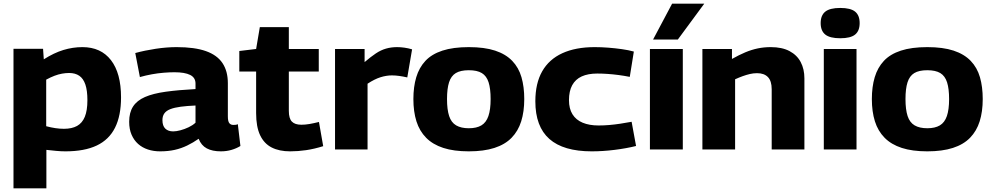

<svg xmlns="http://www.w3.org/2000/svg" viewBox="-20 -809 5368 1039"><path d="M53 210V-545H213L217 -488Q272 -523 323 -538.5Q374 -554 426 -554Q526 -554 580.5 -483.5Q635 -413 635 -282Q635 -183 602.5 -118Q570 -53 503.5 -21.5Q437 10 334 10Q310 10 284 7.5Q258 5 231 2V210ZM326 -112Q369 -112 397 -127.5Q425 -143 439 -177Q453 -211 453 -267Q453 -319 442 -351.5Q431 -384 409 -399Q387 -414 354 -414Q336 -414 316 -410.5Q296 -407 275 -399Q254 -391 230 -378V-126Q256 -119 280 -115.5Q304 -112 326 -112Z M679 -150Q679 -200 700 -232.5Q721 -265 764.5 -284Q808 -303 876 -312.5Q944 -322 1038 -327V-357Q1038 -389 1009 -403.5Q980 -418 924 -418Q899 -418 867 -415.5Q835 -413 802 -407Q769 -401 737 -392L712 -522Q763 -536 822.5 -545Q882 -554 936 -554Q1033 -554 1094 -532.5Q1155 -511 1184 -467.5Q1213 -424 1213 -359V-180Q1213 -152 1221 -142.5Q1229 -133 1242 -133Q1247 -133 1254 -133.5Q1261 -134 1267 -137L1281 -19Q1260 -6 1233 2Q1206 10 1175 10Q1129 10 1099 -6Q1069 -22 1055 -58Q1025 -37 993 -21.5Q961 -6 925.5 2Q890 10 846 10Q811 10 780.5 0Q750 -10 727.5 -30Q705 -50 692 -80Q679 -110 679 -150ZM859 -159Q859 -128 874.5 -113Q890 -98 917 -98Q934 -98 956.5 -104Q979 -110 1001 -120.5Q1023 -131 1038 -145V-238Q992 -236 958 -231.5Q924 -227 902 -218.5Q880 -210 869.5 -195.5Q859 -181 859 -159Z M1550 10Q1491 10 1450 -11Q1409 -32 1387.5 -77.5Q1366 -123 1366 -197V-422H1275V-533L1366 -544L1386 -662H1543V-544H1705V-422H1543V-209Q1543 -168 1559.5 -151Q1576 -134 1611 -134Q1632 -134 1655 -138Q1678 -142 1706 -149L1729 -18Q1681 -3 1637 3.5Q1593 10 1550 10Z M1953 -544V-473Q1987 -502 2014 -520Q2041 -538 2069 -546Q2097 -554 2129 -554Q2148 -554 2169 -551Q2190 -548 2210 -542L2184 -390Q2162 -395 2141 -398Q2120 -401 2101 -401Q2071 -401 2039 -391Q2007 -381 1969 -356V0H1793V-544Z M2217 -273Q2217 -339 2232.5 -391Q2248 -443 2282 -479.5Q2316 -516 2374 -535Q2432 -554 2517 -554Q2602 -554 2659.5 -535Q2717 -516 2752 -479.5Q2787 -443 2802 -391Q2817 -339 2817 -273Q2817 -205 2800.5 -152.5Q2784 -100 2748.5 -63.5Q2713 -27 2655.5 -8.5Q2598 10 2517 10Q2436 10 2379 -8.5Q2322 -27 2286 -63.5Q2250 -100 2233.5 -152.5Q2217 -205 2217 -273ZM2399 -273Q2399 -216 2410.5 -181Q2422 -146 2448.5 -130.5Q2475 -115 2517 -115Q2559 -115 2585 -130.5Q2611 -146 2623 -181Q2635 -216 2635 -273Q2635 -329 2624 -363.5Q2613 -398 2587.5 -413.5Q2562 -429 2517 -429Q2472 -429 2446.5 -413.5Q2421 -398 2410 -363.5Q2399 -329 2399 -273Z M2877 -261Q2877 -358 2914 -423Q2951 -488 3023 -521Q3095 -554 3198 -554Q3235 -554 3272.5 -551Q3310 -548 3345.5 -543Q3381 -538 3410 -530L3388 -393Q3358 -399 3327.5 -403Q3297 -407 3268 -409Q3239 -411 3212 -411Q3162 -411 3128 -395.5Q3094 -380 3076.5 -348Q3059 -316 3059 -267Q3059 -221 3078 -190.5Q3097 -160 3133 -145Q3169 -130 3219 -130Q3248 -130 3277 -132.5Q3306 -135 3336 -139.5Q3366 -144 3398 -150L3422 -19Q3370 -6 3306 2Q3242 10 3182 10Q3029 10 2953 -57Q2877 -124 2877 -261Z M3497 0V-544H3675V0ZM3514 -595 3617 -789H3791L3648 -595Z M3781 0V-544H3941V-490Q3980 -512 4013.5 -526Q4047 -540 4080.5 -547Q4114 -554 4151 -554Q4212 -554 4252.5 -532.5Q4293 -511 4313 -473Q4333 -435 4333 -385V0H4156V-326Q4156 -371 4135.5 -392Q4115 -413 4077 -413Q4057 -413 4038 -408.5Q4019 -404 3999.5 -397Q3980 -390 3958 -380V0Z M4527 -602Q4471 -602 4446 -622Q4421 -642 4421 -684Q4421 -726 4446 -746Q4471 -766 4527 -766Q4583 -766 4607.5 -746Q4632 -726 4632 -684Q4632 -642 4607.5 -622Q4583 -602 4527 -602ZM4438 0V-544H4615V0Z M4698 -273Q4698 -339 4713.5 -391Q4729 -443 4763 -479.5Q4797 -516 4855 -535Q4913 -554 4998 -554Q5083 -554 5140.5 -535Q5198 -516 5233 -479.5Q5268 -443 5283 -391Q5298 -339 5298 -273Q5298 -205 5281.5 -152.5Q5265 -100 5229.5 -63.5Q5194 -27 5136.5 -8.5Q5079 10 4998 10Q4917 10 4860 -8.5Q4803 -27 4767 -63.5Q4731 -100 4714.5 -152.5Q4698 -205 4698 -273ZM4880 -273Q4880 -216 4891.5 -181Q4903 -146 4929.5 -130.5Q4956 -115 4998 -115Q5040 -115 5066 -130.5Q5092 -146 5104 -181Q5116 -216 5116 -273Q5116 -329 5105 -363.5Q5094 -398 5068.5 -413.5Q5043 -429 4998 -429Q4953 -429 4927.5 -413.5Q4902 -398 4891 -363.5Q4880 -329 4880 -273Z"/></svg>

Font: Georama SemiExpanded
Style: Bold
Weight: 700
Width: 6
Designer: Jean-Baptiste Levee
Foundry: Production Type
Version: Version 1.001